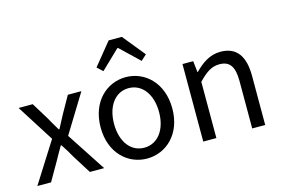

<svg xmlns="http://www.w3.org/2000/svg" viewBox="-104 -1057 1904 1299"><g transform="rotate(-15 847.5 -407.0)"><path d="M15 0H111L184 -127C203 -160 220 -193 239 -224H244C265 -193 285 -160 303 -127L383 0H483L304 -274L469 -543H374L307 -424C290 -393 275 -364 259 -333H254C236 -364 217 -393 201 -424L128 -543H29L194 -283Z M782 13C915 13 1033 -91 1033 -271C1033 -452 915 -557 782 -557C649 -557 531 -452 531 -271C531 -91 649 13 782 13ZM782 -63C688 -63 625 -146 625 -271C625 -396 688 -480 782 -480C876 -480 940 -396 940 -271C940 -146 876 -63 782 -63ZM609 -671 648 -635 779 -761H784L916 -635L955 -671L828 -827H736Z M1177 0H1269V-394C1323 -449 1361 -477 1417 -477C1489 -477 1520 -434 1520 -332V0H1611V-344C1611 -482 1559 -557 1445 -557C1371 -557 1314 -516 1263 -464H1261L1252 -543H1177Z"/></g></svg>

Font: ChiuKong Gothic CL
Style: Regular
Weight: 400
Designer: Ryoko NISHIZUKA 西塚涼子 (kana, bopomofo & ideographs); Paul D. Hunt (Latin, Greek & Cyrillic); Sandoll Communications 산돌커뮤니
Foundry: Adobe
Version: Version 1.300